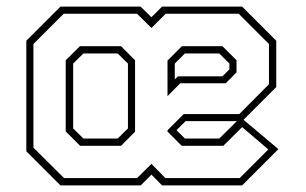

<svg xmlns="http://www.w3.org/2000/svg" viewBox="-20 -560 923 580"><path d="M162.5 0 59.5 -103V-437L162.5 -540H404.5L437.5 -508L469.5 -540H711.5L814.5 -437V-297L711.5 -194H540.5L508 -161.5V-172L538.5 -141.5H642.5L707 -205.5L821 -109.5L711.5 0H469.5L437.5 -32.5L405 0ZM222 -119.5 178.5 -163V-378L221.5 -420.5H345.5L388 -378V-162L345.5 -119.5ZM232 -141.5H335.5L366.5 -172V-368L335.5 -398.5H232L201 -368V-172ZM173.5 -22H394L437.5 -65L479.5 -22H704L790.5 -108.5L711.5 -176L654.5 -119.5H529L486 -162.5V-166.5L535 -215.5H703L792.5 -305.5V-427L701 -518.5H480.5L437.5 -475.5L394 -518.5H172.5L81 -427V-114ZM486 -269.5V-377L529.5 -420.5H652L694.5 -378V-341.5L662 -308.5H524.5ZM508 -320 517.5 -329.5H652L673 -350.5V-368L642.5 -398.5H538.5L508 -368Z"/></svg>

Font: Tourney ExtraLight
Style: Regular
Weight: 250
Designer: Tyler Finck
Foundry: Etcetera Type Co
Version: Version 1.015